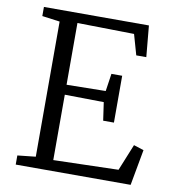

<svg xmlns="http://www.w3.org/2000/svg" viewBox="-83 -817 814 891"><g transform="rotate(10 324.5 -371.5)"><path d="M50.3 -43 135.7 -52.2V-689L52.2 -700.2V-743.2H546.9L560.5 -596.2H513.2L485.8 -692.4L218.3 -696.8V-405.8L402.3 -408.7L414.6 -491.7H465.3V-271H414.6L402.3 -356.4L218.3 -358.9V-50.8L524.4 -59.1L575.2 -184.1L622.6 -168.9L591.8 0H50.3Z"/></g></svg>

Font: MerriweatherLight
Style: Regular
Weight: 300
Designer: Eben Sorkin ( sorkintype@gmail.com )
Foundry: Eben Sorkin
Version: Version 1.055; ttfautohint (v1.4.1)